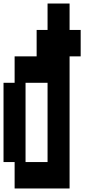

<svg xmlns="http://www.w3.org/2000/svg" viewBox="-20 -1050 540 1090"><path d="M63 20V-130H0V-580H63V-730H188V-880H250V-1030H375V-880H438V-730H375V20ZM125 -130H250V-580H125Z"/></svg>

Font: 2P VHS
Style: Regular
Weight: 400
Designer: CodeMan38
Foundry: CodeMan38
Version: Version 3.000